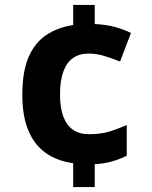

<svg xmlns="http://www.w3.org/2000/svg" viewBox="-20 -744 612 774"><path d="M362 -647Q409 -645 444.5 -635Q480 -625 508 -611L464 -496Q429 -510 398.5 -519Q368 -528 338 -528Q299 -528 273.5 -509.5Q248 -491 235 -454.5Q222 -418 222 -363Q222 -309 235.5 -273.5Q249 -238 275 -220.5Q301 -203 338 -203Q385 -203 418.5 -213Q452 -223 491 -240V-116Q460 -101 428.5 -92.5Q397 -84 362 -82V10H275V-86Q211 -95 165 -127Q119 -159 94.5 -217.5Q70 -276 70 -362Q70 -456 95.5 -514.5Q121 -573 167.5 -603.5Q214 -634 275 -643V-724H362Z"/></svg>

Font: Noto Sans Hebrew
Style: Bold
Weight: 700
Designer: Monotype Design Team
Foundry: Monotype Imaging Inc.
Version: Version 2.003